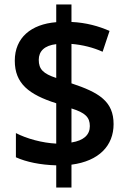

<svg xmlns="http://www.w3.org/2000/svg" viewBox="-20 -779 570 857"><path d="M231 -41V58H299V-44C422 -60 487 -129 487 -225C487 -326 423 -366 299 -407V-583C348 -579 396 -567 438 -548L469 -641C421 -662 365 -678 299 -681V-759H231V-680C119 -671 46 -611 46 -508C46 -406 109 -357 231 -318V-138C169 -141 99 -160 51 -185V-77C97 -56 160 -43 231 -41ZM231 -582V-431C173 -450 153 -470 153 -512C153 -550 178 -576 231 -582ZM299 -143V-295C360 -276 381 -256 381 -216C381 -178 355 -152 299 -143Z"/></svg>

Font: Noto Sans Thai Looped SemiCondensed SemiBold
Style: Regular
Weight: 600
Width: 4
Designer: Sasikarn Vongin, Ben Mitchell
Foundry: The Fontpad Ltd
Version: Version 1.001